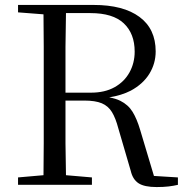

<svg xmlns="http://www.w3.org/2000/svg" viewBox="-20 -748 755 777"><path d="M53 0V-30L156 -39Q157 -103 157 -168Q157 -252 157 -337V-391Q157 -476 157 -560Q157 -625 156 -690L53 -698V-728H359Q479 -728 544.5 -679.5Q610 -631 610 -540Q610 -491 584.5 -449.5Q559 -408 509 -381Q472 -362 422 -354Q449 -349 467 -340Q499 -324 516.5 -295.5Q534 -267 547 -223L603 -36L700 -30V0Q683 4 662.5 6.5Q642 9 614 9Q564 9 540.5 -6.5Q517 -22 509 -57L459 -228Q448 -270 433 -294.5Q418 -319 392 -330Q366 -341 321 -341H245Q245 -253 245 -169Q246 -104 247 -39L352 -30V0ZM245 -373H348Q404 -373 443.5 -395Q483 -417 504 -455Q525 -493 525 -539Q525 -612 481 -653.5Q437 -695 346 -695H247Q246 -628 245 -558Q245 -474 245 -373Z"/></svg>

Font: Early Summer Mincho
Style: Regular
Weight: 400
Designer: GuiWonder
Version: Version 1.002